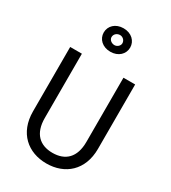

<svg xmlns="http://www.w3.org/2000/svg" viewBox="-231 -1084 1073 1208"><g transform="rotate(30 305.0 -480.0)"><path d="M456 -700V-233C456 -121 398 -67 305 -67C212 -67 154 -121 154 -233V-700H69V-232C69 -76 171 10 305 10C439 10 541 -76 541 -232V-700ZM304 -849C282 -849 263 -865 263 -884C263 -906 282 -922 304 -922C323 -922 342 -906 342 -884C342 -865 323 -849 304 -849ZM302 -970C244 -970 206 -932 206 -885C206 -838 244 -800 302 -800C360 -800 398 -838 398 -885C398 -932 360 -970 302 -970Z"/></g></svg>

Font: Necto Mono
Style: Regular
Weight: 400
Designer: Marco Condello
Foundry: Collletttivo
Version: Version 1.300;Glyphs 3.2 (3217)